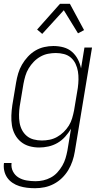

<svg xmlns="http://www.w3.org/2000/svg" viewBox="-25 -771 545 1014"><path d="M160 223Q138 223 117.5 220.5Q97 218 77.5 212Q58 206 41 194.5Q24 183 13 167Q2 151 -2.5 131Q-7 111 -4 90H36Q33 114 43.5 134.5Q54 155 73 166.5Q92 178 115.5 182Q139 186 163 186Q183 186 203.5 181.5Q224 177 243.5 166.5Q263 156 278 139.5Q293 123 304 104Q315 85 321 65Q327 45 331 24L350 -91Q337 -69 319 -49Q301 -29 278.5 -16Q256 -3 231 2.5Q206 8 182 8Q155 8 130 1Q105 -6 85.5 -22Q66 -38 54 -60.5Q42 -83 38 -108.5Q34 -134 35 -161Q36 -188 40 -215L60 -335Q64 -359 71 -383Q78 -407 91 -429.5Q104 -452 122 -471.5Q140 -491 162 -504Q184 -517 208.5 -522.5Q233 -528 257 -528Q285 -528 310.5 -521Q336 -514 355 -497.5Q374 -481 386 -458Q398 -435 403 -410L421 -520H461L370 30Q366 55 357.5 80Q349 105 335.5 127.5Q322 150 302.5 169Q283 188 259 200.5Q235 213 210 218Q185 223 160 223ZM196 -29Q216 -29 236.5 -33Q257 -37 276 -47.5Q295 -58 311 -73.5Q327 -89 338.5 -107.5Q350 -126 356 -146.5Q362 -167 366 -187L386 -307Q389 -329 389.5 -351Q390 -373 386.5 -394Q383 -415 374 -434Q365 -453 349.5 -466.5Q334 -480 313 -485.5Q292 -491 270 -491Q250 -491 229 -487Q208 -483 188.5 -472Q169 -461 153.5 -445Q138 -429 126.5 -410Q115 -391 109 -370.5Q103 -350 99 -329L79 -209Q76 -188 75.5 -166Q75 -144 78.5 -123Q82 -102 91.5 -84Q101 -66 116.5 -53Q132 -40 153 -34.5Q174 -29 196 -29ZM198 -592 171 -615 292 -751H344L419 -612L387 -595L312 -717Z"/></svg>

Font: Iosevka Term Curly XLt Obl
Style: Regular
Weight: 200
Italic angle: -9°
Designer: Belleve Invis
Foundry: Belleve Invis
Version: Version 32.3.0